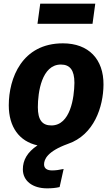

<svg xmlns="http://www.w3.org/2000/svg" viewBox="-20 -785 614 1050"><path d="M501 -765H200L185 -655H486ZM324 -548C100 -548 28 -357 28 -209C28 -91 85 -12 185 10C128 48 105 92 105 141C105 205 159 245 237 245C263 245 285 243 306 238L328 139C305 144 285 147 265 147C237 147 221 136 221 114C221 87 238 43 351 2C495 -47 545 -201 546 -322C547 -461 465 -548 324 -548ZM261 -99C211 -99 187 -129 187 -199C187 -280 208 -432 313 -432C362 -432 387 -402 387 -332C386 -251 365 -99 261 -99Z"/></svg>

Font: Fira Sans
Style: Bold Italic
Weight: 700
Italic angle: -8°
Designer: bBox Type GmbH & Carrois Corporate GbR & Edenspiekermann AG
Foundry: bBox Type GmbH & Carrois Corporate GbR & Edenspiekermann AG
Version: Version 4.301;PS 004.301;hotconv 1.0.88;makeotf.lib2.5.64775